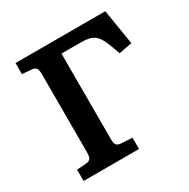

<svg xmlns="http://www.w3.org/2000/svg" viewBox="-159 -844 970 987"><g transform="rotate(-30 326.5 -350.0)"><path d="M60 0V-67L117 -71Q134 -73 141.5 -82.5Q149 -92 149 -122V-582Q149 -605 143 -616.5Q137 -628 114 -630L60 -634V-700H593L627 -491L549 -476Q532 -526 518.5 -556Q505 -586 489 -600.5Q473 -615 452.5 -619.5Q432 -624 402 -624H289V-118Q289 -94 295 -83.5Q301 -73 322 -71L389 -67V0Z"/></g></svg>

Font: Literata 7pt SemiBold
Style: Regular
Weight: 600
Designer: Latin by Veronika Burian and Jose Scaglione. Greek by Irene Vlachou. Cyrillic by Vera Evstafieva.
Foundry: TypeTogether
Version: Version 3.002